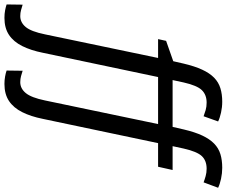

<svg xmlns="http://www.w3.org/2000/svg" viewBox="-208 -706 1045 886"><g transform="rotate(90 315.0 -262.5)"><path d="M-46 240Q-65 240 -80.5 237Q-96 234 -108 230L-107 156Q-94 160 -81.5 163.5Q-69 167 -54 167Q-25 167 -4 142Q17 117 30 53L139 -469H52L60 -506L154 -539L165 -587Q177 -638 193 -672.5Q209 -707 230 -727.5Q251 -748 278.5 -756.5Q306 -765 341 -765Q366 -765 391 -759.5Q416 -754 432 -746L408 -679Q395 -684 379.5 -688.5Q364 -693 345 -693Q309 -693 287.5 -671Q266 -649 252 -587L241 -536H457L469 -588Q481 -639 497 -673Q513 -707 534 -727.5Q555 -748 582.5 -756.5Q610 -765 646 -765Q671 -765 696.5 -759.5Q722 -754 738 -746L713 -679Q700 -684 684 -688.5Q668 -693 650 -693Q613 -693 592 -671Q571 -649 557 -587L546 -536H656L641 -469H532L420 63Q409 118 389 158Q369 198 337.5 219Q306 240 259 240Q241 240 224.5 237Q208 234 197 230L198 156Q210 160 223 163.5Q236 167 251 167Q280 167 301 141.5Q322 116 335 53L444 -469H227L115 63Q104 118 84 158Q64 198 32.5 219Q1 240 -46 240Z"/></g></svg>

Font: Noto Sans Display
Style: Italic
Weight: 400
Italic angle: -12°
Designer: Monotype Design Team
Foundry: Monotype Imaging Inc.
Version: Version 2.003